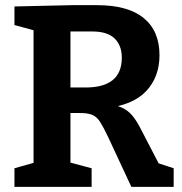

<svg xmlns="http://www.w3.org/2000/svg" viewBox="-20 -724 707 744"><path d="M36 0V-72L128 -98L110 -70V-630L135 -600L36 -627V-699L259 -704H356Q476 -704 537 -654Q598 -604 598 -510Q598 -426 546.5 -371Q495 -316 385 -304L386 -320Q425 -319 450 -308Q475 -297 491.5 -277.5Q508 -258 522 -231L602 -77L561 -102L653 -72V0H489L399 -193Q381 -231 368 -251.5Q355 -272 336 -279.5Q317 -287 281 -286H229L253 -306V-70L234 -99L335 -72V0ZM253 -350 229 -385H312Q382 -385 417 -414Q452 -443 452 -500Q452 -548 424 -575Q396 -602 338 -602H229L253 -624Z"/></svg>

Font: Bitter Thin
Style: Bold
Weight: 700
Version: Version 3.021